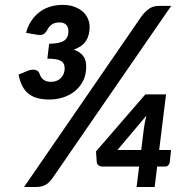

<svg xmlns="http://www.w3.org/2000/svg" viewBox="-20 -746 756 766"><path d="M189.5 -35.5Q174.5 -14.5 159.2 -7.2Q144 0 124.5 0H76L545 -681.5Q559.5 -701 575.8 -711.8Q592 -722.5 614 -722.5H663ZM84 -615Q91.5 -643.5 105.8 -664.2Q120 -685 139.2 -699Q158.5 -713 181.5 -719.8Q204.5 -726.5 230 -726.5Q256 -726.5 276 -719.2Q296 -712 309.8 -700Q323.5 -688 330.5 -672Q337.5 -656 337.5 -638.5Q337.5 -605 322.8 -582.5Q308 -560 274.5 -548Q299.5 -539 311.8 -522.8Q324 -506.5 324 -480.5Q324 -447 311 -422.2Q298 -397.5 277.2 -381.2Q256.5 -365 230.5 -357Q204.5 -349 178.5 -349Q151.5 -349 130.8 -354.2Q110 -359.5 94.8 -371.2Q79.5 -383 69.5 -402Q59.5 -421 54 -448.5L93 -464.5Q108 -470 120.2 -467.2Q132.5 -464.5 136.5 -454.5Q138.5 -449 141.5 -442.8Q144.5 -436.5 149.8 -431.2Q155 -426 163 -422.8Q171 -419.5 182.5 -419.5Q208 -419.5 223 -435Q238 -450.5 238 -473Q238 -494.5 222.5 -503.2Q207 -512 169 -512L176 -571.5Q218.5 -572 235.8 -583.8Q253 -595.5 253 -622Q253 -638 244 -647.2Q235 -656.5 217 -656.5Q198 -656.5 186.5 -648.2Q175 -640 168 -625.5Q160 -612.5 151.8 -608.8Q143.5 -605 127.5 -607.5ZM543.5 -147.5 553.5 -229Q555 -241 557.5 -255Q560 -269 564 -284.5L448.5 -147.5ZM662.5 -147.5 657 -97.5Q656 -91.5 651.2 -86.5Q646.5 -81.5 638.5 -81.5H607L597 0H525L535 -81.5H390Q378.5 -81.5 372.5 -86.8Q366.5 -92 366 -99.5L363 -142L560 -369.5H642.5L615 -147.5Z"/></svg>

Font: Lato 2
Style: Bold Italic
Weight: 700
Italic angle: -7°
Designer: Lukasz Dziedzic with Adam Twardoch and Botio Nikoltchev
Foundry: tyPoland Lukasz Dziedzic
Version: Version 2.015; 2015-08-06; http://www.latofonts.com/